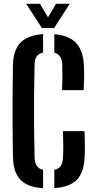

<svg xmlns="http://www.w3.org/2000/svg" viewBox="-20 -988 507 1016"><path d="M208 8Q125.5 2.5 87.8 -37Q50 -76.5 48.5 -160.5Q47 -247 46.5 -323.5Q46 -400 46.5 -476.5Q47 -553 48.5 -640Q49.5 -721.5 88 -761.8Q126.5 -802 208 -807.5V-710Q185 -705 174.2 -689.8Q163.5 -674.5 163 -645Q161 -555.5 160.2 -477.8Q159.5 -400 160.2 -322.2Q161 -244.5 163 -155.5Q164 -98.5 208 -89.5ZM308.5 -511Q310 -545 310.2 -578Q310.5 -611 309.5 -645Q308 -699 267.5 -709.5V-807Q346 -800.5 383.5 -759.8Q421 -719 424 -639.5Q425.5 -607.5 425 -575.2Q424.5 -543 423 -511ZM267.5 7.5V-89.5Q291 -94.5 301.5 -110Q312 -125.5 313.5 -155.5Q315 -188.5 314.8 -218.8Q314.5 -249 313 -294H427.5Q429 -258 429.2 -224.5Q429.5 -191 428 -160.5Q425 -77 387.5 -37.5Q350 2 267.5 7.5ZM201.5 -840 118.5 -968H191.5L234 -896.5L276.5 -968H349L266.5 -840Z"/></svg>

Font: Big Shoulders Stencil Text
Style: Bold
Weight: 700
Designer: Patric King
Foundry: XO Type Co
Version: Version 1.000